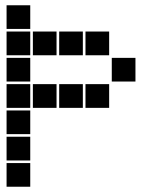

<svg xmlns="http://www.w3.org/2000/svg" viewBox="-20 -715 640 730"><path d="M6 -695Q5 -695 5 -695Q5 -695 5 -694V-606Q5 -605 5 -605Q5 -605 6 -605H94Q95 -605 95 -605Q95 -605 95 -606V-694Q95 -695 95 -695Q95 -695 94 -695ZM6 -595Q5 -595 5 -595Q5 -595 5 -594V-506Q5 -505 5 -505Q5 -505 6 -505H94Q95 -505 95 -505Q95 -505 95 -506V-594Q95 -595 95 -595Q95 -595 94 -595ZM106 -595Q105 -595 105 -595Q105 -595 105 -594V-506Q105 -505 105 -505Q105 -505 106 -505H194Q195 -505 195 -505Q195 -505 195 -506V-594Q195 -595 195 -595Q195 -595 194 -595ZM206 -595Q205 -595 205 -595Q205 -595 205 -594V-506Q205 -505 205 -505Q205 -505 206 -505H294Q295 -505 295 -505Q295 -505 295 -506V-594Q295 -595 295 -595Q295 -595 294 -595ZM306 -595Q305 -595 305 -595Q305 -595 305 -594V-506Q305 -505 305 -505Q305 -505 306 -505H394Q395 -505 395 -505Q395 -505 395 -506V-594Q395 -595 395 -595Q395 -595 394 -595ZM6 -495Q5 -495 5 -495Q5 -495 5 -494V-406Q5 -405 5 -405Q5 -405 6 -405H94Q95 -405 95 -405Q95 -405 95 -406V-494Q95 -495 95 -495Q95 -495 94 -495ZM406 -495Q405 -495 405 -495Q405 -495 405 -494V-406Q405 -405 405 -405Q405 -405 406 -405H494Q495 -405 495 -405Q495 -405 495 -406V-494Q495 -495 495 -495Q495 -495 494 -495ZM6 -395Q5 -395 5 -395Q5 -395 5 -394V-306Q5 -305 5 -305Q5 -305 6 -305H94Q95 -305 95 -305Q95 -305 95 -306V-394Q95 -395 95 -395Q95 -395 94 -395ZM106 -395Q105 -395 105 -395Q105 -395 105 -394V-306Q105 -305 105 -305Q105 -305 106 -305H194Q195 -305 195 -305Q195 -305 195 -306V-394Q195 -395 195 -395Q195 -395 194 -395ZM206 -395Q205 -395 205 -395Q205 -395 205 -394V-306Q205 -305 205 -305Q205 -305 206 -305H294Q295 -305 295 -305Q295 -305 295 -306V-394Q295 -395 295 -395Q295 -395 294 -395ZM306 -395Q305 -395 305 -395Q305 -395 305 -394V-306Q305 -305 305 -305Q305 -305 306 -305H394Q395 -305 395 -305Q395 -305 395 -306V-394Q395 -395 395 -395Q395 -395 394 -395ZM6 -295Q5 -295 5 -295Q5 -295 5 -294V-206Q5 -205 5 -205Q5 -205 6 -205H94Q95 -205 95 -205Q95 -205 95 -206V-294Q95 -295 95 -295Q95 -295 94 -295ZM6 -195Q5 -195 5 -195Q5 -195 5 -194V-106Q5 -105 5 -105Q5 -105 6 -105H94Q95 -105 95 -105Q95 -105 95 -106V-194Q95 -195 95 -195Q95 -195 94 -195ZM6 -95Q5 -95 5 -95Q5 -95 5 -94V-6Q5 -5 5 -5Q5 -5 6 -5H94Q95 -5 95 -5Q95 -5 95 -6V-94Q95 -95 95 -95Q95 -95 94 -95Z"/></svg>

Font: Doto Black
Style: Regular
Weight: 900
Version: Version 1.000